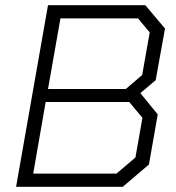

<svg xmlns="http://www.w3.org/2000/svg" viewBox="-20 -720 678 740"><path d="M165 -700H540L616 -610L580 -411L521 -361L588 -279L554 -86L453 0H42ZM465 -377 528 -431 557 -595 512 -649H213L165 -377ZM429 -51 502 -113 529 -266 478 -327H156L108 -51Z"/></svg>

Font: Chakra Petch Light
Style: Italic
Weight: 300
Italic angle: -10°
Designer: Katatrad Aksorn Co.,Ltd.
Foundry: Cadson Demak Co.,Ltd.
Version: Version 1.000; ttfautohint (v1.6)